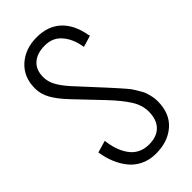

<svg xmlns="http://www.w3.org/2000/svg" viewBox="-266 -917 996 996"><g transform="rotate(-45 231.5 -419.5)"><path d="M33.2 -203.1 99.1 -222.2Q107.4 -149.4 140.1 -101.6Q178.2 -45.9 249 -45.9Q306.2 -45.9 337.2 -77.9Q368.2 -109.9 368.2 -168Q368.2 -215.8 339.4 -260.7Q310.1 -307.1 254.9 -365.2L124 -502.9Q78.6 -550.8 56.9 -589.8Q35.2 -628.9 35.2 -670.9Q35.2 -752.9 89.4 -802.2Q144.5 -852.1 229 -852.1Q311 -852.1 361.6 -805.7Q412.1 -759.3 428.2 -669.9L430.2 -662.1L367.2 -643.1L366.2 -648.9Q356 -711.4 320.8 -752Q286.6 -792 229 -792Q171.9 -792 139.4 -763.4Q106.9 -734.9 106.9 -681.2Q106.9 -648.9 124 -617.2Q141.1 -585.4 175.8 -546.9L298.8 -413.1L323.2 -386.2Q342.8 -365.2 348.6 -357.9Q352.1 -354.5 371.6 -331.5Q388.2 -312 394 -301.8L411.1 -273.4Q423.3 -254.4 426.8 -241.2Q439 -204.6 439 -173.8Q439 -84 383.3 -35.2Q328.1 13.2 240.2 13.2Q195.3 13.2 158.4 -3.9Q121.6 -21 96.7 -51.3Q71.8 -81.5 55.9 -119.9Q40 -158.2 33.2 -203.1Z"/></g></svg>

Font: VL Oswald
Style: Light
Weight: 300
Designer: vernon adams
Foundry: vernon adams
Version: Version ; ttfautohint (v0.92.18-e454-dirty) -l 8 -r 50 -G 20